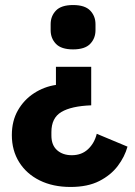

<svg xmlns="http://www.w3.org/2000/svg" viewBox="-20 -557 534 762"><path d="M260 185Q190 185 137.5 159Q85 133 56 86.5Q27 40 27 -21Q27 -77 51 -119Q75 -161 115 -187Q155 -213 202 -220V-292H342V-139Q263 -136 223.5 -112.5Q184 -89 184 -33V-19Q184 19 206.5 39Q229 59 265 59Q304 59 329.5 35Q355 11 364 -26L486 25Q475 65 447.5 101.5Q420 138 374 161.5Q328 185 260 185ZM270 -361Q223 -361 202 -383Q181 -405 181 -437V-461Q181 -493 202 -515Q223 -537 270 -537Q317 -537 338 -515Q359 -493 359 -461V-437Q359 -405 338 -383Q317 -361 270 -361Z"/></svg>

Font: IBM Plex Sans
Style: Regular
Weight: 400
Designer: Mike Abbink, Paul van der Laan, Pieter van Rosmalen
Foundry: Bold Monday
Version: Version 3.201